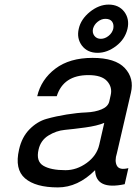

<svg xmlns="http://www.w3.org/2000/svg" viewBox="-20 -792 594 836"><path d="M439 -710Q421 -710 405 -697Q390 -685 385 -667Q381 -649 391 -636Q401 -623 419 -623Q437 -623 453 -636Q468 -648 473 -666Q477 -685 468 -698Q459 -710 439 -710ZM453 -772Q497 -772 521 -741Q545 -709 535 -666Q524 -621 486 -592Q447 -562 405 -562Q361 -562 337 -593Q313 -625 323 -667Q332 -708 371 -740Q411 -772 453 -772ZM539 -60 523 10Q397 37 394 -51Q319 24 232 24Q135 24 89 -15.5Q43 -55 63 -141Q75 -195 108.5 -229Q142 -263 183 -274.5Q224 -286 270.5 -293.5Q317 -301 355.5 -302.5Q394 -304 422.5 -316Q451 -328 456 -351L462 -378Q470 -412 446.5 -438.5Q423 -465 365 -465Q256 -465 227 -373H142Q159 -446 221 -493Q283 -540 383 -540Q482 -540 523.5 -495.5Q565 -451 550 -388L489 -125Q478 -91 489 -70.5Q500 -50 539 -60ZM412 -161 434 -257Q403 -244 351.5 -237Q300 -230 262.5 -226.5Q225 -223 191 -202Q157 -181 148 -141Q136 -90 168.5 -70.5Q201 -51 265 -51Q314 -51 357.5 -82.5Q401 -114 412 -161Z"/></svg>

Font: Miedinger
Style: Italic
Weight: 400
Italic angle: -13°
Version: Version 001.000